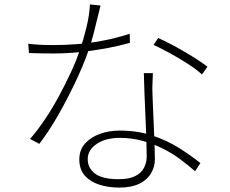

<svg xmlns="http://www.w3.org/2000/svg" viewBox="-20 -809 1040 869"><path d="M108 -611Q132 -608 159 -606.5Q186 -605 222 -605Q271 -605 325.5 -609Q380 -613 440.5 -624Q501 -635 567 -656L568 -615Q514 -600 456.5 -589.5Q399 -579 339.5 -573Q280 -567 221 -567Q196 -567 166 -567.5Q136 -568 111 -569ZM435 -784Q429 -762 421 -727Q413 -692 403 -654.5Q393 -617 383 -587Q358 -515 320.5 -436Q283 -357 241 -284Q199 -211 158 -158L116 -180Q149 -218 182.5 -267.5Q216 -317 246 -372.5Q276 -428 301.5 -483Q327 -538 342 -585Q357 -627 371 -684Q385 -741 387 -789ZM672 -478Q671 -448 670 -428.5Q669 -409 670 -387Q671 -360 672.5 -321.5Q674 -283 676 -240Q678 -197 679.5 -157Q681 -117 681 -88Q681 -54 663.5 -24.5Q646 5 610.5 22.5Q575 40 520 40Q471 40 430 27Q389 14 364 -14Q339 -42 339 -87Q339 -131 365.5 -160Q392 -189 433.5 -203.5Q475 -218 521 -218Q603 -218 670 -195.5Q737 -173 791.5 -138.5Q846 -104 887 -71L863 -34Q832 -61 796 -88Q760 -115 717 -136.5Q674 -158 625 -171.5Q576 -185 522 -185Q458 -185 417.5 -157.5Q377 -130 377 -89Q377 -48 410.5 -23Q444 2 517 2Q564 2 592 -12Q620 -26 632 -50Q644 -74 644 -100Q644 -134 642.5 -180.5Q641 -227 638.5 -279Q636 -331 634 -383Q632 -435 631 -478ZM894 -472Q869 -495 829.5 -520.5Q790 -546 748.5 -568.5Q707 -591 675 -606L696 -637Q723 -625 754.5 -608.5Q786 -592 817.5 -573.5Q849 -555 875.5 -537.5Q902 -520 919 -507Z"/></svg>

Font: Noto Sans KR ExtraLight
Style: Regular
Weight: 250
Designer: Ryoko NISHIZUKA  (kana, bopomofo & ideographs); Paul D. Hunt (Latin, Greek & Cyrillic); Sandoll Communications , Soo-you
Foundry: Adobe
Version: Version 2.004-H2;hotconv 1.0.118;makeotfexe 2.5.65603